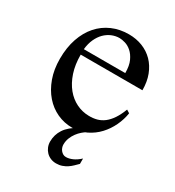

<svg xmlns="http://www.w3.org/2000/svg" viewBox="-159 -556 762 835"><g transform="rotate(30 222.0 -138.5)"><path d="M416 -163.6Q411.1 -130.9 396 -98.9Q380.9 -66.9 357.4 -41.7Q334 -16.6 302.2 -1Q270.5 14.6 231.9 14.6Q192.4 14.6 156.7 -1.7Q121.1 -18.1 94.5 -48.6Q67.9 -79.1 52.2 -122.3Q36.6 -165.5 36.6 -218.8Q36.6 -275.4 52 -320.3Q67.4 -365.2 95 -396.5Q122.6 -427.7 160.6 -444.3Q198.7 -460.9 244.1 -460.9Q281.2 -460.9 312.7 -448.5Q344.2 -436 367.2 -412.6Q390.1 -389.2 403.1 -355.5Q416 -321.8 416 -279.3H106Q106 -229.5 119.1 -189.9Q132.3 -150.4 154.8 -123Q177.2 -95.7 206.8 -81.3Q236.3 -66.9 269 -66.4Q291 -65.9 309.8 -71Q328.6 -76.2 344.7 -88.6Q360.8 -101.1 374.8 -121.8Q388.7 -142.6 400.4 -173.3ZM314 -306.6Q314 -343.8 303.2 -366.9Q292.5 -390.1 277.3 -403.3Q262.2 -416.5 245.6 -421.4Q229 -426.3 216.8 -426.3Q197.3 -426.3 178.5 -418.5Q159.7 -410.6 144.5 -395.5Q129.4 -380.4 119.1 -357.9Q108.9 -335.4 106 -306.6ZM340.8 133.8Q332.5 142.1 323.2 151.1Q314 160.2 303 167.5Q292 174.8 278.8 179.4Q265.6 184.1 249.5 184.1Q233.9 184.1 220.9 178.5Q208 172.9 199 163.3Q189.9 153.8 184.8 141.1Q179.7 128.4 179.7 114.3Q179.7 80.1 198.2 51.8Q216.8 23.4 259.3 0H296.9Q288.1 5.4 277.6 14.4Q267.1 23.4 257.8 35.9Q248.5 48.3 242.4 63.7Q236.3 79.1 236.3 97.2Q236.3 104 238.8 111.3Q241.2 118.7 246.1 124.8Q251 130.9 257.6 134.8Q264.2 138.7 272.9 138.7Q288.1 138.7 305.7 130.9Q323.2 123 340.8 106.9Z"/></g></svg>

Font: Doulos SIL Eur
Style: Regular
Weight: 400
Designer: Walt Agee, Victor Gaultney, Peter Martin, Debbi Hosken, Becca Hirsbrunner
Foundry: SIL International
Version: Version 5.000